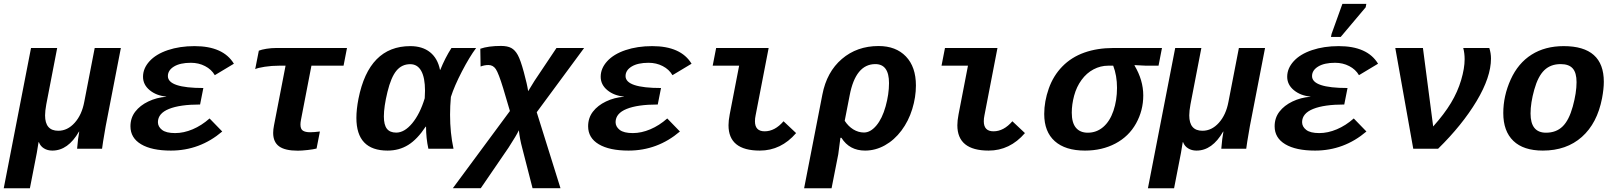

<svg xmlns="http://www.w3.org/2000/svg" viewBox="-46 -780 8468 1007"><path d="M358.4 0Q362.8 -54.7 369.6 -89.8H368.2Q311 9.8 228.5 9.8Q203.1 9.8 184.3 -2Q165.5 -13.7 158.2 -34.2H156.2L147 22L110.8 207.5H-26.4L116.7 -528.3H253.9L196.8 -232.9Q190.4 -198.2 190.4 -174.8Q190.4 -94.2 259.8 -94.2Q308.1 -94.2 345.7 -136Q383.3 -177.7 396 -246.1L450.7 -528.3H587.9L508.3 -118.2Q490.7 -17.1 489.3 0Z M872.6 -82Q917.5 -82 964.4 -101.8Q1011.2 -121.6 1053.2 -158.7L1119.6 -90.3Q1002 9.8 850.1 9.8Q750 9.8 694.1 -23.4Q638.2 -56.6 638.2 -117.7Q638.2 -161.6 663.3 -194.3Q688.5 -227.1 731.9 -247.8Q775.4 -268.6 825.7 -272.5L826.2 -273.4Q773.9 -278.3 739 -307.1Q704.1 -335.9 704.1 -377.4Q704.1 -421.4 738 -458.7Q772 -496.1 834.2 -517.1Q896.5 -538.1 974.1 -538.1Q1125 -538.1 1180.7 -445.8L1080.6 -385.7Q1063 -416 1029.5 -433.3Q996.1 -450.7 955.1 -450.7Q898.9 -450.7 866.7 -431.2Q834.5 -411.6 834.5 -380.9Q834.5 -318.4 1020.5 -318.4L1003.4 -231.9Q897.9 -231.9 840.3 -208.7Q782.7 -185.5 782.2 -139.6Q782.2 -115.7 803.7 -98.9Q825.2 -82 872.6 -82Z M1418.9 -435.5Q1379.4 -435.5 1342.8 -429.9Q1306.2 -424.3 1292.5 -417.5L1311.5 -514.2Q1325.7 -520 1351.3 -524.2Q1377 -528.3 1403.3 -528.3H1773.9L1755.9 -435.5H1587.4L1532.7 -152.3Q1529.8 -137.7 1529.8 -127Q1529.8 -103 1542.7 -94.7Q1555.7 -86.4 1580.6 -86.4Q1600.6 -86.4 1631.8 -90.3L1614.3 -1Q1598.6 3.4 1567.4 6.8Q1536.1 10.3 1516.1 10.3Q1448.7 10.3 1417.7 -12.5Q1386.7 -35.2 1386.7 -83Q1386.7 -100.6 1391.1 -122.6L1451.7 -435.5Z M2186.5 -115.7Q2142.6 -49.3 2095 -19.8Q2047.4 9.8 1986.8 9.8Q1823.2 9.8 1823.2 -161.6Q1823.2 -206.1 1834 -261.7Q1888.7 -538.1 2106 -538.1Q2169.4 -538.1 2209.5 -506.1Q2249.5 -474.1 2261.7 -413.6H2263.2Q2288.1 -475.6 2321.8 -528.3H2451.2Q2416.5 -481.9 2376.7 -405.3Q2336.9 -328.6 2318.8 -271.5Q2314.5 -224.1 2314.5 -178.2Q2314.5 -83 2332.5 0H2200.7Q2188.5 -55.7 2188.5 -115.7ZM1967.3 -169.4Q1967.3 -125 1983.2 -104.7Q1999 -84.5 2032.2 -84.5Q2075.2 -84.5 2116 -133.5Q2156.7 -182.6 2181.6 -264.6L2183.1 -304.2Q2183.1 -372.6 2163.3 -408Q2143.6 -443.4 2105.5 -443.4Q2061.5 -443.4 2033.2 -409.2Q2004.9 -375 1986.1 -297.6Q1967.3 -220.2 1967.3 -169.4Z M2581.5 -539.1Q2615.7 -539.1 2635.5 -528.3Q2655.3 -517.6 2669.7 -491.5Q2684.1 -465.3 2701.4 -401.6Q2718.8 -337.9 2724.1 -301.8L2757.3 -356L2872.6 -528.3H3017.6L2769 -191.4L2893.6 207H2747.1L2692.9 -3.9Q2680.2 -50.8 2675.3 -96.7Q2663.6 -71.3 2621.6 -6.3L2475.6 207H2329.1L2628.4 -197.8L2593.3 -316.4Q2568.8 -396.5 2554.4 -417.7Q2540 -439 2515.6 -439Q2495.6 -439 2474.6 -431.2L2473.1 -524.4Q2515.6 -539.1 2581.5 -539.1Z M3272.9 -82Q3317.9 -82 3364.7 -101.8Q3411.6 -121.6 3453.6 -158.7L3520 -90.3Q3402.3 9.8 3250.5 9.8Q3150.4 9.8 3094.5 -23.4Q3038.6 -56.6 3038.6 -117.7Q3038.6 -161.6 3063.7 -194.3Q3088.9 -227.1 3132.3 -247.8Q3175.8 -268.6 3226.1 -272.5L3226.6 -273.4Q3174.3 -278.3 3139.4 -307.1Q3104.5 -335.9 3104.5 -377.4Q3104.5 -421.4 3138.4 -458.7Q3172.4 -496.1 3234.6 -517.1Q3296.9 -538.1 3374.5 -538.1Q3525.4 -538.1 3581.1 -445.8L3481 -385.7Q3463.4 -416 3429.9 -433.3Q3396.5 -450.7 3355.5 -450.7Q3299.3 -450.7 3267.1 -431.2Q3234.9 -411.6 3234.9 -380.9Q3234.9 -318.4 3420.9 -318.4L3403.8 -231.9Q3298.3 -231.9 3240.7 -208.7Q3183.1 -185.5 3182.6 -139.6Q3182.6 -115.7 3204.1 -98.9Q3225.6 -82 3272.9 -82Z M3939 9.8Q3774.9 9.8 3774.9 -123Q3774.9 -147.5 3781.2 -180.2L3830.6 -435.5H3691.9L3710 -528.3H3985.4L3917 -174.8Q3913.6 -159.2 3913.6 -144Q3913.6 -91.3 3964.4 -91.3Q4018.1 -91.3 4063.5 -144L4129.4 -82Q4050.3 9.8 3939 9.8Z M4491.2 9.8Q4409.2 9.8 4367.2 -57.1H4361.8L4350.6 28.8L4315.4 207.5H4171.4L4267.1 -283.7Q4290 -402.8 4369.4 -470.7Q4448.7 -538.6 4562 -538.6Q4652.8 -538.6 4705.3 -483.9Q4757.8 -429.2 4757.8 -331.5Q4757.8 -270.5 4738.5 -207.8Q4719.2 -145 4681.9 -95.2Q4644.5 -45.4 4595 -17.8Q4545.4 9.8 4491.2 9.8ZM4616.7 -344.2Q4616.7 -443.8 4544.9 -443.8Q4441.4 -443.8 4410.2 -279.3L4384.3 -146.5Q4402.8 -117.7 4429.4 -101.3Q4456.1 -85 4485.4 -85Q4519.5 -85 4550.3 -121.6Q4581.1 -158.2 4598.9 -222.2Q4616.7 -286.1 4616.7 -344.2Z M5139.2 9.8Q4975.1 9.8 4975.1 -123Q4975.1 -147.5 4981.4 -180.2L5030.8 -435.5H4892.1L4910.2 -528.3H5185.5L5117.2 -174.8Q5113.8 -159.2 5113.8 -144Q5113.8 -91.3 5164.6 -91.3Q5218.3 -91.3 5263.7 -144L5329.6 -82Q5250.5 9.8 5139.2 9.8Z M5644.5 9.8Q5541.5 9.8 5486.1 -39.6Q5430.7 -88.9 5430.7 -182.1Q5430.7 -248 5454.6 -315.7Q5478.5 -383.3 5525.9 -431.6Q5573.2 -480 5641.1 -504.2Q5709 -528.3 5793.5 -528.3H6048.3L6030.3 -435.5H5964.4L5904.8 -438.5L5904.3 -436.5Q5950.2 -359.4 5950.2 -279.3Q5950.2 -200.7 5912.4 -132.6Q5874.5 -64.5 5804.2 -27.3Q5733.9 9.8 5644.5 9.8ZM5812.5 -319.3Q5812.5 -383.3 5792.5 -435.5H5766.1Q5726.1 -435.5 5689.5 -416.3Q5652.8 -397 5626.5 -360.8Q5600.1 -324.7 5587.6 -278.3Q5575.2 -231.9 5575.2 -189Q5575.2 -136.2 5596.9 -110.1Q5618.7 -84 5659.2 -84Q5705.1 -84 5740 -113.8Q5774.9 -143.6 5793.7 -198.7Q5812.5 -253.9 5812.5 -319.3Z M6359.4 0Q6363.8 -54.7 6370.6 -89.8H6369.1Q6312 9.8 6229.5 9.8Q6204.1 9.8 6185.3 -2Q6166.5 -13.7 6159.2 -34.2H6157.2L6147.9 22L6111.8 207.5H5974.6L6117.7 -528.3H6254.9L6197.8 -232.9Q6191.4 -198.2 6191.4 -174.8Q6191.4 -94.2 6260.7 -94.2Q6309.1 -94.2 6346.7 -136Q6384.3 -177.7 6397 -246.1L6451.7 -528.3H6588.9L6509.3 -118.2Q6491.7 -17.1 6490.2 0Z M6873.5 -82Q6918.5 -82 6965.3 -101.8Q7012.2 -121.6 7054.2 -158.7L7120.6 -90.3Q7002.9 9.8 6851.1 9.8Q6751 9.8 6695.1 -23.4Q6639.2 -56.6 6639.2 -117.7Q6639.2 -161.6 6664.3 -194.3Q6689.5 -227.1 6732.9 -247.8Q6776.4 -268.6 6826.7 -272.5L6827.1 -273.4Q6774.9 -278.3 6740 -307.1Q6705.1 -335.9 6705.1 -377.4Q6705.1 -421.4 6739 -458.7Q6772.9 -496.1 6835.2 -517.1Q6897.5 -538.1 6975.1 -538.1Q7126 -538.1 7181.6 -445.8L7081.5 -385.7Q7064 -416 7030.5 -433.3Q6997.1 -450.7 6956.1 -450.7Q6899.9 -450.7 6867.7 -431.2Q6835.4 -411.6 6835.4 -380.9Q6835.4 -318.4 7021.5 -318.4L7004.4 -231.9Q6898.9 -231.9 6841.3 -208.7Q6783.7 -185.5 6783.2 -139.6Q6783.2 -115.7 6804.7 -98.9Q6826.2 -82 6873.5 -82ZM6934.6 -586.4 6938 -602.5 6994.6 -759.8H7120.1L7116.7 -741.7L6985.8 -586.4Z M7496.6 0H7366.2L7272 -528.3H7417L7470.7 -116.7Q7528.8 -181.6 7564 -240Q7599.1 -298.3 7617.4 -360.1Q7635.7 -421.9 7635.7 -469.2Q7635.7 -501 7628.4 -528.3H7765.1Q7773.9 -501 7773.9 -472.7Q7773.9 -376 7698.5 -250Q7623 -124 7496.6 0Z M8045.9 9.8Q7944.3 9.8 7891.4 -41Q7838.4 -91.8 7838.4 -187Q7838.4 -276.9 7877.2 -362.8Q7916 -448.7 7986.8 -493.4Q8057.6 -538.1 8155.3 -538.1Q8365.7 -538.1 8365.7 -351.1Q8365.7 -314 8356.4 -264.6Q8331.1 -133.3 8250.5 -61.8Q8169.9 9.8 8045.9 9.8ZM8222.7 -349.1Q8222.7 -398.4 8202.6 -421.1Q8182.6 -443.8 8139.2 -443.8Q8086.9 -443.8 8053.7 -411.9Q8020.5 -379.9 8001 -310.1Q7981.4 -240.2 7981.4 -184.6Q7981.4 -84 8062.5 -84Q8115.7 -84 8149.4 -116.7Q8183.1 -149.4 8202.9 -221.4Q8222.7 -293.5 8222.7 -349.1Z"/></svg>

Font: Liberation Mono
Style: Bold Italic
Weight: 700
Italic angle: -12°
Monospace: yes
Designer: Steve Matteson
Foundry: Ascender Corporation
Version: Version 2.1.5